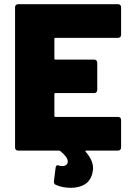

<svg xmlns="http://www.w3.org/2000/svg" viewBox="-20 -720 630 918"><path d="M544 -539H245Q240 -539 240 -534V-440Q240 -435 245 -435H430Q437 -435 441 -431Q445 -427 445 -420V-290Q445 -283 441 -279Q437 -275 430 -275H245Q240 -275 240 -270V-166Q240 -161 245 -161H544Q551 -161 555 -157Q559 -153 559 -146V-15Q559 -8 555 -4Q551 0 544 0H392Q389 0 388.5 2Q388 4 390 6Q425 46 425 85Q425 93 421 111Q411 147 383.5 162.5Q356 178 320 178Q279 178 247 164Q236 159 238 145L246 81Q248 70 256 70L264 72Q269 74 278 74Q289 74 296.5 68.5Q304 63 304 52Q304 31 268 2Q264 0 262 0H67Q60 0 56 -4Q52 -8 52 -15V-685Q52 -692 56 -696Q60 -700 67 -700H544Q551 -700 555 -696Q559 -692 559 -685V-554Q559 -547 555 -543Q551 -539 544 -539Z"/></svg>

Font: Barlow Black
Style: Regular
Weight: 900
Designer: Jeremy Tribby
Foundry: Tribby Type
Version: Version 1.422